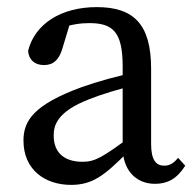

<svg xmlns="http://www.w3.org/2000/svg" viewBox="-20 -507 548 540"><path d="M180 13C241 13 275 -15 335 -75H364L350 -125C268 -64 247 -52 212 -52C166 -52 131 -73 131 -126C131 -155 141 -193 231 -228C261 -240 320 -259 365 -268V-304C315 -295 252 -277 210 -262C76 -213 46 -168 46 -112C46 -29 107 13 180 13ZM416 10C450 10 477 -3 501 -41L481 -63C470 -50 459 -41 442 -41C419 -41 405 -57 405 -102V-314C405 -440 355 -487 252 -487C152 -487 78 -440 59 -364C61 -339 77 -324 104 -324C131 -324 146 -340 155 -369L181 -455L141 -424C178 -439 208 -442 231 -442C297 -442 325 -418 325 -320V-92C325 -30 361 10 416 10Z"/></svg>

Font: Source Serif Variable
Style: Regular
Weight: 389
Designer: Frank Grießhammer
Foundry: Adobe Systems Incorporated
Version: Version 3.001;hotconv 1.0.111;makeotfexe 2.5.65597